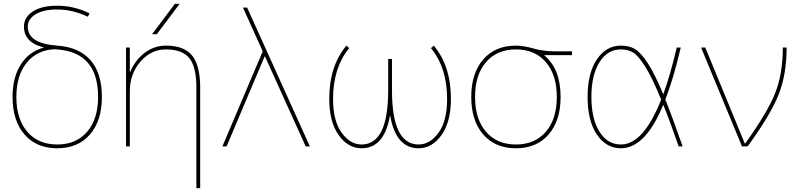

<svg xmlns="http://www.w3.org/2000/svg" viewBox="-20 -770 4214 1010"><path d="M268 -511Q174 -507 120 -439.5Q66 -372 66 -260Q66 -144 123.5 -77Q181 -10 281 -10Q381 -10 438.5 -77Q496 -144 496 -260Q496 -495 280 -510Q278 -510 274 -510.5Q270 -511 268 -511ZM211 -520Q106 -546 106 -630Q106 -679 152.5 -709.5Q199 -740 281 -740Q368 -740 451 -700L442 -682Q362 -720 281 -720Q207 -720 166.5 -694.5Q126 -669 126 -630Q126 -541 281 -530Q396 -522 456 -453.5Q516 -385 516 -260Q516 -135 453 -62.5Q390 10 281 10Q172 10 109 -62.5Q46 -135 46 -260Q46 -363 89.5 -431Q133 -499 211 -520Z M663 -392H665Q691 -454 741 -492Q791 -530 853 -530Q948 -530 990.5 -478Q1033 -426 1033 -310V220H1013V-310Q1013 -418 976 -464Q939 -510 853 -510Q774 -510 718.5 -445.5Q663 -381 663 -290V0H643V-520H663ZM805 -590H780L900 -750H925Z M1372 -473 1172 0H1150L1362 -500L1258 -730H1280L1610 0H1588L1374 -473Z M2352 -250Q2352 -129 2302.5 -59.5Q2253 10 2182 10Q2063 10 2033 -160H2031Q2001 10 1882 10Q1811 10 1761.5 -59.5Q1712 -129 1712 -250Q1712 -422 1802 -530L1817 -517Q1732 -413 1732 -250Q1732 -134 1777 -72Q1822 -10 1882 -10Q2022 -10 2022 -295V-460H2042V-295Q2042 -10 2182 -10Q2242 -10 2287 -72Q2332 -134 2332 -250Q2332 -413 2247 -517L2262 -530Q2352 -422 2352 -250Z M2844 -480V-478Q2929 -407 2929 -260Q2929 -135 2866 -62.5Q2803 10 2694 10Q2585 10 2522 -62.5Q2459 -135 2459 -260Q2459 -385 2522 -457.5Q2585 -530 2694 -530Q2733 -530 2786 -515Q2839 -500 2899 -500H2989V-480ZM2536.5 -77Q2594 -10 2694 -10Q2794 -10 2851.5 -77Q2909 -144 2909 -260Q2909 -376 2851.5 -443Q2794 -510 2694 -510Q2594 -510 2536.5 -443Q2479 -376 2479 -260Q2479 -144 2536.5 -77Z M3458 -246Q3412 -359 3375 -418Q3338 -477 3311 -493.5Q3284 -510 3246 -510Q3175 -510 3133 -442Q3091 -374 3091 -260Q3091 -146 3133 -78Q3175 -10 3246 -10Q3365 -10 3458 -246ZM3469 -219Q3375 10 3246 10Q3169 10 3120 -62Q3071 -134 3071 -260Q3071 -386 3120 -458Q3169 -530 3246 -530Q3289 -530 3319.5 -512.5Q3350 -495 3387 -438.5Q3424 -382 3469 -274Q3505 -372 3540 -520H3561Q3523 -357 3480 -246Q3510 -173 3571 0H3550Q3509 -120 3469 -219Z M3690 -520 3898 -15H3900Q4018 -179 4058 -281Q4098 -383 4098 -520H4118Q4118 -380 4076.5 -274Q4035 -168 3913 0H3883L3668 -520Z"/></svg>

Font: M PLUS 1p Thin
Style: Regular
Weight: 250
Version: Version 1.062